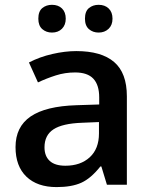

<svg xmlns="http://www.w3.org/2000/svg" viewBox="-20 -760 620 790"><path d="M419.9 0 397 -75.2H393.1Q354 -25.9 314.5 -8.1Q274.9 9.8 212.9 9.8Q133.3 9.8 88.6 -33.2Q43.9 -76.2 43.9 -154.8Q43.9 -238.3 106 -280.8Q168 -323.2 294.9 -327.1L388.2 -330.1V-358.9Q388.2 -410.6 364 -436.3Q339.8 -461.9 289.1 -461.9Q247.6 -461.9 209.5 -449.7Q171.4 -437.5 136.2 -420.9L99.1 -502.9Q143.1 -525.9 195.3 -537.8Q247.6 -549.8 293.9 -549.8Q397 -549.8 449.5 -504.9Q502 -460 502 -363.8V0ZM249 -78.1Q311.5 -78.1 349.4 -113Q387.2 -147.9 387.2 -210.9V-257.8L317.9 -254.9Q236.8 -252 200 -227.8Q163.1 -203.6 163.1 -153.8Q163.1 -117.7 184.6 -97.9Q206.1 -78.1 249 -78.1ZM137.7 -683.1Q137.7 -713.4 154.1 -726.8Q170.4 -740.2 193.8 -740.2Q219.7 -740.2 235.1 -725.1Q250.5 -710 250.5 -683.1Q250.5 -657.2 234.9 -641.6Q219.2 -626 193.8 -626Q170.4 -626 154.1 -640.1Q137.7 -654.3 137.7 -683.1ZM329.6 -683.1Q329.6 -713.4 345.9 -726.8Q362.3 -740.2 385.7 -740.2Q411.6 -740.2 427.2 -725.1Q442.9 -710 442.9 -683.1Q442.9 -656.7 426.8 -641.4Q410.6 -626 385.7 -626Q362.3 -626 345.9 -640.1Q329.6 -654.3 329.6 -683.1Z"/></svg>

Font: CAA NEO Sans SemiBold
Style: Regular
Weight: 600
Version: Version 1.10